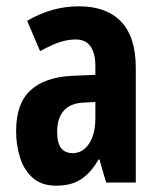

<svg xmlns="http://www.w3.org/2000/svg" viewBox="-20 -578 509 608"><path d="M230 -558Q317 -558 363.5 -509.5Q410 -461 410 -363V0H316L295 -73H292Q268 -31 237 -10.5Q206 10 158 10Q112 10 84 -14.5Q56 -39 43.5 -79Q31 -119 31 -163Q31 -250 76.5 -292Q122 -334 210 -338L282 -341V-370Q282 -408 267 -430.5Q252 -453 220 -453Q194 -453 167.5 -444Q141 -435 107 -416L66 -512Q144 -558 230 -558ZM244 -253Q202 -251 181.5 -227Q161 -203 161 -161Q161 -125 173.5 -109Q186 -93 210 -93Q242 -93 262 -123Q282 -153 282 -204V-255Z"/></svg>

Font: Noto Sans Sinhala ExtraCondensed
Style: Bold
Weight: 700
Width: 2
Designer: Jelle Bosma - Monotype Design Team
Foundry: Monotype Imaging Inc.
Version: Version 2.006; ttfautohint (v1.8.4.7-5d5b)